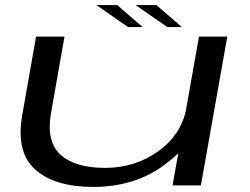

<svg xmlns="http://www.w3.org/2000/svg" viewBox="-20 -730 984 756"><path d="M659.5 0 682 -126.5Q658.5 -104 628.5 -81.5Q511.5 6 347 6Q196 6 119 -62.2Q42 -130.5 67.5 -276.5L122 -586H234L181 -285.5Q161 -173 218.2 -121Q275.5 -69 393 -69Q512.5 -69 604 -135Q688 -195.5 711 -290L763.5 -586H875L771 0ZM638.5 -623.5 514 -710H596L696 -623.5ZM484 -623.5 359.5 -710H441.5L541.5 -623.5Z"/></svg>

Font: Anybody UltraExpanded Regular
Style: Italic
Weight: 400
Width: 9
Italic angle: -10°
Designer: Tyler Finck
Foundry: Etcetera Type Company
Version: Version 1.010; ttfautohint (v1.8.3) -l 8 -r 50 -G 200 -x 14 